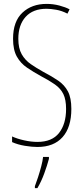

<svg xmlns="http://www.w3.org/2000/svg" viewBox="-20 -744 429 985"><path d="M346 -185Q346 -91 301 -40.5Q256 10 172 10Q144 10 107.5 4Q71 -2 42 -15V-44Q68 -32 104 -24Q140 -16 172 -16Q247 -16 283 -62Q319 -108 319 -185Q319 -233 305 -261.5Q291 -290 262 -310.5Q233 -331 189 -354Q151 -375 118.5 -397Q86 -419 66.5 -453.5Q47 -488 47 -545Q47 -634 95 -679Q143 -724 219 -724Q253 -724 285 -715.5Q317 -707 337 -696L326 -674Q297 -689 268 -694Q239 -699 219 -699Q149 -699 111.5 -657.5Q74 -616 74 -545Q74 -496 91.5 -465.5Q109 -435 138 -415Q167 -395 201 -376Q247 -352 279 -330Q311 -308 328.5 -275Q346 -242 346 -185ZM231 71Q222 105 207 146Q192 187 172 221H159V211Q166 193 175 165.5Q184 138 191.5 109.5Q199 81 201 61H231Z"/></svg>

Font: Noto Sans Lao ExtraCondensed Thin
Style: Regular
Weight: 100
Width: 2
Designer: Monotype Design Team
Foundry: Monotype Imaging Inc.
Version: Version 2.003; ttfautohint (v1.8.4.7-5d5b)